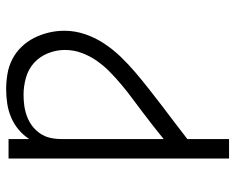

<svg xmlns="http://www.w3.org/2000/svg" viewBox="-92 -476 783 640"><g transform="rotate(-90 300.0 -156.5)"><path d="M91 215V-520H156V-451Q169 -471 187.5 -486.5Q206 -502 228.5 -511.5Q251 -521 275 -524.5Q299 -528 323 -528Q348 -528 374 -523.5Q400 -519 423 -507Q446 -495 464 -476Q482 -457 493.5 -434Q505 -411 511 -385.5Q517 -360 517 -334Q517 -299 505.5 -265Q494 -231 474.5 -201.5Q455 -172 430.5 -146.5Q406 -121 379 -98Q352 -75 324 -53Q296 -31 268 -9.5Q240 12 212 33Q184 54 156 76V215ZM156 -3Q178 -21 200.5 -38.5Q223 -56 246 -73.5Q269 -91 292 -108Q315 -125 337 -143.5Q359 -162 379.5 -182Q400 -202 416.5 -225.5Q433 -249 443 -276Q453 -303 453 -332Q453 -361 442 -388.5Q431 -416 410 -435Q389 -454 360.5 -462Q332 -470 304 -470Q285 -470 267 -467.5Q249 -465 231.5 -458.5Q214 -452 199.5 -441Q185 -430 174.5 -414.5Q164 -399 160 -381Q156 -363 156 -344Z"/></g></svg>

Font: Iosevka Light Extended
Style: Regular
Weight: 300
Width: 7
Monospace: yes
Designer: Belleve Invis
Foundry: Belleve Invis
Version: Version 32.5.0; ttfautohint (v1.8.4)